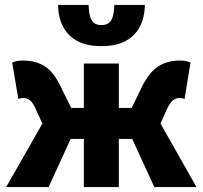

<svg xmlns="http://www.w3.org/2000/svg" viewBox="-20 -754 818 774"><path d="M5 0 151 -256 125 -312Q113 -340 101 -349.5Q89 -359 73 -359Q68 -359 63.5 -358Q59 -357 54 -355L29 -502Q47 -510 71 -510Q125 -510 161 -486.5Q197 -463 224 -406L267 -319H318V-498H459V-319H511L553 -406Q582 -463 618 -486.5Q654 -510 706 -510Q730 -510 748 -502L724 -355Q720 -357 714.5 -358Q709 -359 704 -359Q689 -359 677 -349.5Q665 -340 652 -312L627 -256L772 0H602L513 -194H459V0H318V-194H265L176 0ZM389 -568Q331 -568 293 -588Q255 -608 235 -645Q215 -682 214 -734H337Q338 -707 343 -688.5Q348 -670 359 -661.5Q370 -653 389 -653Q408 -653 419 -661.5Q430 -670 435 -688.5Q440 -707 441 -734H564Q563 -682 543 -645Q523 -608 485 -588Q447 -568 389 -568Z"/></svg>

Font: Source Sans 3 ExtraBold
Style: Regular
Weight: 800
Designer: Paul D. Hunt
Foundry: Adobe
Version: Version 3.052;hotconv 1.1.0;makeotfexe 2.6.0